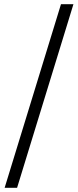

<svg xmlns="http://www.w3.org/2000/svg" viewBox="-20 -730 370 910"><path d="M2 160 269 -710H328L61 160Z"/></svg>

Font: Source Serif Pro
Style: Regular
Weight: 400
Designer: Frank Grießhammer
Foundry: Adobe Systems Incorporated
Version: Version 2.000;PS 1.000;hotconv 16.6.51;makeotf.lib2.5.65220